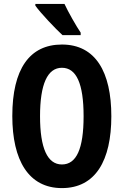

<svg xmlns="http://www.w3.org/2000/svg" viewBox="-20 -953 633 983"><path d="M310 -933H161V-924C187 -887 265 -805 300 -773H393V-786C371 -818 329 -892 310 -933ZM550 -358C550 -585 469 -725 297 -725C131 -725 43 -599 43 -359C43 -133 126 10 297 10C469 10 550 -131 550 -358ZM185 -358C185 -522 223 -606 297 -606C371 -606 408 -525 408 -358C408 -190 371 -111 297 -111C223 -111 185 -194 185 -358Z"/></svg>

Font: Noto Sans Lao Looped ExtraCondensed
Style: Bold
Weight: 700
Width: 2
Designer: Mark Frömberg, Ben Mitchell
Foundry: The Fontpad Ltd
Version: Version 1.002